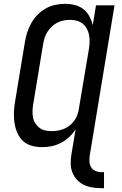

<svg xmlns="http://www.w3.org/2000/svg" viewBox="-20 -763 640 1006"><path d="M511 223Q486 223 462.5 219Q439 215 418.5 205Q398 195 383 178.5Q368 162 359.5 141Q351 120 350.5 96Q350 72 354 47L376 -84Q361 -62 341.5 -44Q322 -26 298.5 -14Q275 -2 250 3Q225 8 200 8Q172 8 145.5 0.5Q119 -7 100 -25Q81 -43 70.5 -67.5Q60 -92 56 -119Q52 -146 53 -174.5Q54 -203 59 -231L111 -546Q115 -571 123.5 -596Q132 -621 145 -644Q158 -667 177.5 -686.5Q197 -706 220.5 -719Q244 -732 270 -737.5Q296 -743 321 -743Q347 -743 372.5 -736.5Q398 -730 417 -715Q436 -700 448 -678Q460 -656 466 -631L483 -735H580L451 47Q448 64 448.5 81Q449 98 456.5 111.5Q464 125 479 132Q494 139 511 139H525V223ZM251 -76Q275 -76 299.5 -82.5Q324 -89 345 -105.5Q366 -122 378 -145Q390 -168 393 -192L446 -507Q449 -526 449.5 -544.5Q450 -563 446.5 -580.5Q443 -598 434.5 -613.5Q426 -629 412.5 -639.5Q399 -650 381.5 -654.5Q364 -659 345 -659Q329 -659 312 -655.5Q295 -652 279.5 -644Q264 -636 251 -623.5Q238 -611 228.5 -596Q219 -581 214 -565Q209 -549 206 -532L154 -217Q151 -200 150.5 -182Q150 -164 153 -147.5Q156 -131 165 -117Q174 -103 187 -93Q200 -83 217 -79.5Q234 -76 251 -76Z"/></svg>

Font: Iosevka Custom Medium Oblique
Style: Regular
Weight: 500
Italic angle: -9°
Designer: Belleve Invis
Foundry: Belleve Invis
Version: Version 27.0.1